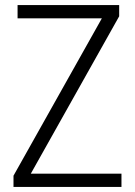

<svg xmlns="http://www.w3.org/2000/svg" viewBox="-20 -734 530 754"><path d="M457 0H33V-44L380 -662H49V-714H448V-670L101 -52H457Z"/></svg>

Font: Noto Sans Lao SemiCondensed Light
Style: Regular
Weight: 300
Width: 4
Designer: Monotype Design Team
Foundry: Monotype Imaging Inc.
Version: Version 2.003; ttfautohint (v1.8.4.7-5d5b)